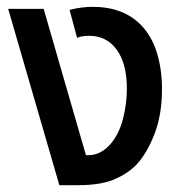

<svg xmlns="http://www.w3.org/2000/svg" viewBox="-20 -543 543 563"><path d="M154 0 4 -517H108L232 -88H240Q259 -88 276 -97.5Q293 -107 306 -123Q330 -152 341 -196Q352 -240 352 -283Q352 -356 322.5 -397Q293 -438 241 -438Q219 -438 206 -432L184 -514Q203 -519 220.5 -521Q238 -523 251 -523Q342 -523 394 -469Q425 -437 440 -388.5Q455 -340 455 -282Q455 -207 433 -150Q411 -93 379 -59Q352 -32 312.5 -16Q273 0 210 0Z"/></svg>

Font: Noto Sans Thai UI SemCond Med
Style: Regular
Weight: 500
Width: 4
Designer: Monotype Design Team
Foundry: Monotype Imaging Inc.
Version: Version 2.000; ttfautohint (v1.8.4.7-5d5b)